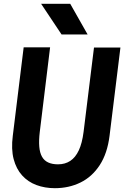

<svg xmlns="http://www.w3.org/2000/svg" viewBox="-20 -976 651 1006"><path d="M267.5 10Q215 10 170.8 -6.5Q126.5 -23 95.8 -57Q65 -91 51.5 -142.5Q38 -194 47 -264.5L104 -728H242.5L188.5 -285.5Q183 -240 185.8 -207.8Q188.5 -175.5 200 -155Q211.5 -134.5 232.5 -124.8Q253.5 -115 284 -115Q321 -115 348.2 -133Q375.5 -151 393 -188.5Q410.5 -226 418 -285.5L472.5 -727H611L554 -264.5Q542.5 -172 502.5 -110.8Q462.5 -49.5 401.8 -19.8Q341 10 267.5 10ZM302.5 -795.5 195.5 -956H348L439 -795.5Z"/></svg>

Font: Spline Sans Mono SemiBold
Style: Italic
Weight: 600
Italic angle: -4°
Monospace: yes
Version: Version 1.004